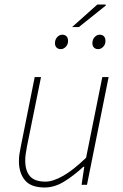

<svg xmlns="http://www.w3.org/2000/svg" viewBox="-20 -820 544 852"><path d="M178 12Q117 12 90.5 -20.5Q64 -53 64 -104Q64 -122 66 -134.5Q68 -147 72 -168L134 -478H162L100 -172Q96 -150 94 -136.5Q92 -123 92 -108Q92 -62 113 -38Q134 -14 182 -14Q215 -14 260 -39.5Q305 -65 362 -120L434 -478H462L366 0H342L354 -80H350Q308 -41 265 -14.5Q222 12 178 12ZM250 -602Q238 -602 231 -609Q224 -616 224 -628Q224 -645 234 -655.5Q244 -666 256 -666Q268 -666 275 -659Q282 -652 282 -638Q282 -623 272 -612.5Q262 -602 250 -602ZM416 -602Q404 -602 397 -609Q390 -616 390 -628Q390 -645 400 -655.5Q410 -666 422 -666Q434 -666 441 -659Q448 -652 448 -638Q448 -623 438 -612.5Q428 -602 416 -602ZM300 -700 412 -800H448L450 -796L330 -700Z"/></svg>

Font: Source Sans 3 ExtraLight ExtraLight
Style: Italic
Weight: 250
Italic angle: -11°
Version: Version 3.052;hotconv 1.1.0;makeotfexe 2.6.0